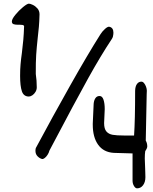

<svg xmlns="http://www.w3.org/2000/svg" viewBox="-20 -819 842 1058"><path d="M139.2 -798.8Q146.5 -798.8 160.6 -792.2Q174.8 -785.6 186.3 -772.5Q197.8 -759.3 197.8 -740.2Q196.8 -700.7 194.3 -671.9Q191.9 -643.1 187.5 -606.9Q182.1 -557.1 179.4 -516.8Q176.8 -476.6 177.2 -411.6Q182.6 -375.5 182.6 -337.9Q182.6 -324.2 175.5 -312.5Q168.5 -300.8 158.2 -293.9Q147.9 -287.1 139.2 -287.1Q110.4 -287.1 100.6 -315.9Q90.8 -344.7 90.8 -400.9Q90.8 -437.5 93.3 -465.1Q95.7 -492.7 100.6 -527.3Q105.5 -567.4 108.4 -599.1Q111.3 -630.9 112.8 -675.8Q110.4 -680.7 104 -681.6Q97.7 -682.6 89.8 -682.6Q82 -682.6 79.1 -682.6Q63 -682.6 54.2 -686Q45.4 -689.5 45.4 -700.7Q45.4 -713.9 64.5 -737.3Q83.5 -760.7 106.7 -779.8Q129.9 -798.8 139.2 -798.8ZM583.5 -671.4Q605 -666 605 -638.7Q605 -629.4 602.1 -616.7Q600.6 -610.4 594.2 -601.1Q536.1 -513.7 467 -389.6Q397.9 -265.6 252.4 10.7Q249.5 22.9 241.9 34.4Q234.4 45.9 225.8 52.2Q217.3 58.6 211.4 57.1Q198.2 53.7 186.8 42Q175.3 30.3 175.3 11.7Q175.3 4.4 177.2 -2.9Q269.5 -175.3 366.2 -346.9Q462.9 -518.6 533.7 -630.4Q543 -645.5 558.6 -659.7Q574.2 -673.8 583.5 -671.4ZM528.8 -290Q543.5 -290 550.3 -269.8Q557.1 -249.5 557.1 -217.8L553.7 -140.6Q553.7 -109.4 566.2 -94.7Q578.6 -80.1 600.6 -76.2Q622.6 -72.3 663.1 -72.3H683.1H718.8Q724.6 -156.7 724.6 -318.4Q725.1 -342.8 734.6 -356Q744.1 -369.1 759.3 -369.1Q767.1 -369.1 773.9 -360.8Q780.8 -352.5 784.9 -340.8Q789.1 -329.1 789.1 -319.3Q789.1 -318.8 788.3 -299.6Q787.6 -280.3 783.2 -44.4Q791.5 -29.8 791.5 -12.2Q791.5 -2.4 780.3 13.7Q777.8 29.8 777.8 54.7Q777.8 76.2 779.8 107.4Q779.8 114.7 780.5 129.6Q781.2 144.5 781.2 157.2Q781.2 184.6 768.3 201.7Q755.4 218.8 735.4 218.8Q726.1 218.8 718.3 205.8Q710.4 192.9 710.4 176.3V26.4L606.9 23.4Q550.8 20 521 -21.2Q491.2 -62.5 491.2 -131.8V-138.2L496.1 -247.1Q497.6 -265.6 505.6 -277.8Q513.7 -290 528.8 -290Z"/></svg>

Font: Dekko
Style: Regular
Weight: 400
Designer: Multiple
Foundry: Sorkin Type
Version: Version 2.001